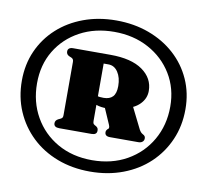

<svg xmlns="http://www.w3.org/2000/svg" viewBox="-73 -847 867 804"><g transform="rotate(10 360.0 -445.0)"><path d="M359 -123.5Q435 -123.5 499 -147.8Q563 -172 609.8 -216.2Q656.5 -260.5 682.2 -319.8Q708 -379 708 -449.5Q708 -518.5 682 -576.2Q656 -634 609 -676.5Q562 -719 498.2 -742.5Q434.5 -766 359 -766Q284 -766 220.5 -742.5Q157 -719 110.5 -676.5Q64 -634 38.2 -576.2Q12.5 -518.5 12.5 -449.5Q12.5 -379 38 -319.8Q63.5 -260.5 109.8 -216.2Q156 -172 219.5 -147.8Q283 -123.5 359 -123.5ZM359 -172Q276 -172 212.2 -208.2Q148.5 -244.5 112.8 -307.5Q77 -370.5 77 -449.5Q77 -528 113.2 -588.2Q149.5 -648.5 213.2 -683Q277 -717.5 359 -717.5Q441 -717.5 505.2 -682.8Q569.5 -648 606.5 -587.5Q643.5 -527 643.5 -449.5Q643.5 -370.5 607.2 -307.5Q571 -244.5 506.8 -208.2Q442.5 -172 359 -172ZM543.5 -498.5Q543.5 -467 520.5 -443Q497.5 -419 458.5 -411.5Q437.5 -408.5 422.2 -402.5Q407 -396.5 383.5 -396.5Q356.5 -396.5 338.5 -403Q320.5 -409.5 308 -417L306.5 -454.5Q321.5 -444 332.2 -440.8Q343 -437.5 362 -437.5Q387.5 -437.5 400.8 -451.5Q414 -465.5 414 -496.5Q414 -532.5 398.5 -555.8Q383 -579 358 -579H337.5V-337Q337.5 -328.5 339 -325Q340.5 -321.5 345.5 -318.5L352 -315Q358 -310.5 359.5 -306.8Q361 -303 361 -297.5Q361 -280 338.5 -280H201.5Q178 -280 178 -297.5Q178 -309.5 190.5 -316L199 -320Q204.5 -322.5 207 -325.8Q209.5 -329 209.5 -337V-563.5Q209.5 -570.5 207 -574.2Q204.5 -578 200 -580L190.5 -584Q178 -589.5 178 -602.5Q178 -620 201.5 -620H359Q448.5 -620 496 -586.2Q543.5 -552.5 543.5 -498.5ZM368.5 -411.5 489 -424.5 534.5 -333Q538.5 -326 541.8 -322.5Q545 -319 549.5 -316.5Q556.5 -313 559 -309.2Q561.5 -305.5 561.5 -300Q561.5 -291 555 -285.5Q548.5 -280 538 -280H417Q395 -280 395 -297.5Q395 -304.5 400 -310L402.5 -312Q406 -313.5 406.5 -318.2Q407 -323 404 -330Z"/></g></svg>

Font: Fraunces Black
Style: Regular
Weight: 900
Version: Version 1.000;[b76b70a41]